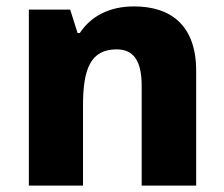

<svg xmlns="http://www.w3.org/2000/svg" viewBox="-20 -579 699 599"><path d="M398 -559C322 -559 264 -529 229 -476H222L199 -549H70V0H239V-250C239 -363 262 -425 344 -425C399 -425 422 -386 422 -311V0H592V-358C592 -499 514 -559 398 -559Z"/></svg>

Font: Noto Sans Lao ExtraBold
Style: Regular
Weight: 800
Designer: Monotype Design Team
Foundry: Monotype Imaging Inc.
Version: Version 2.003